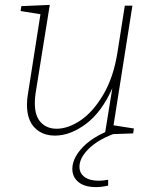

<svg xmlns="http://www.w3.org/2000/svg" viewBox="-20 -546 636 783"><path d="M441 1Q376 26 340 62.5Q304 99 304 134Q304 160 324.5 175.5Q345 191 383 191Q402 191 421 187V211Q394 217 371 217Q325 217 300 196.5Q275 176 275 143Q275 103 310.5 62Q346 21 409 -7L438 -186Q395 -89 331 -41Q267 7 204 7Q153 7 121.5 -25Q90 -57 90 -119Q90 -142 94 -163L145 -488L64 -501L67 -521L183 -526L125 -165Q122 -144 122 -125Q122 -73 146.5 -47Q171 -21 211 -21Q258 -21 309 -55.5Q360 -90 401.5 -160.5Q443 -231 459 -332L489 -523H520L443 -35L526 -22L523 -2Z"/></svg>

Font: Bitter Pro ExtraLight
Style: Italic
Weight: 275
Italic angle: -9°
Designer: Sol Matas, and Bitter project Authors
Foundry: Sol Matas
Version: Version 1.010